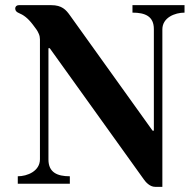

<svg xmlns="http://www.w3.org/2000/svg" viewBox="-20 -713 762 745"><path d="M39 -680C39 -671 45 -666 52 -663C71 -655 87 -644 107 -618C118 -604 126 -593 130 -583C134 -575 135 -566 135 -560V-95C135 -49 86 -29 49 -29V0H251V-29C202 -29 168 -44 168 -94V-526H173L538 -17C545 -7 561 12 582 12H610V-599C610 -645 659 -664 696 -664V-693H494V-664C543 -664 577 -650 577 -600V-206H572L251 -654C236 -675 220 -693 179 -693H53C44 -693 39 -687 39 -680Z"/></svg>

Font: Monomakh Unicode
Style: Regular
Weight: 400
Version: Version 1.2